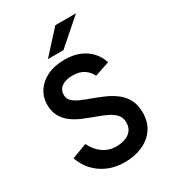

<svg xmlns="http://www.w3.org/2000/svg" viewBox="-220 -1038 1048 1167"><g transform="rotate(-30 304.0 -454.5)"><path d="M308 12Q244 12 191.8 -10.2Q139.5 -32.5 102.8 -72.2Q66 -112 48 -165L153.5 -204.5Q175.5 -156.5 216.5 -126.8Q257.5 -97 311 -97Q367 -97 401 -122Q435 -147 435 -195Q435 -228 415 -250.2Q395 -272.5 361.5 -288.2Q328 -304 288 -318Q250.5 -331.5 212 -347.5Q173.5 -363.5 142 -386.8Q110.5 -410 91.2 -444.2Q72 -478.5 72 -528Q72 -578 99 -619.8Q126 -661.5 177 -686.8Q228 -712 300 -712Q359.5 -712 405 -692.8Q450.5 -673.5 480 -640.2Q509.5 -607 521.5 -565.5L417.5 -531Q404 -561.5 373.8 -582.8Q343.5 -604 293 -604Q244 -604 216.5 -583.8Q189 -563.5 189 -527Q189 -501 207.5 -483.2Q226 -465.5 257.2 -452Q288.5 -438.5 326 -425Q366 -410.5 405.8 -393Q445.5 -375.5 478.8 -350Q512 -324.5 531.8 -287Q551.5 -249.5 551.5 -195.5Q551.5 -129.5 519.5 -83.2Q487.5 -37 432.2 -12.5Q377 12 308 12ZM214.5 -765 356.5 -921H501.5L323.5 -765Z"/></g></svg>

Font: Overpass SemiBold
Style: Regular
Weight: 600
Designer: Delve Withrington, Dave Bailey, Thomas Jockin
Foundry: Delve Fonts LLC
Version: Version 4.000